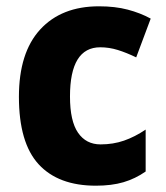

<svg xmlns="http://www.w3.org/2000/svg" viewBox="-20 -579 525 609"><path d="M284 10Q165 10 102.5 -58Q40 -126 40 -272Q40 -412 107.5 -485.5Q175 -559 294 -559Q345 -559 385 -548.5Q425 -538 458 -520L412 -397Q381 -412 353.5 -420.5Q326 -429 298 -429Q202 -429 202 -273Q202 -195 227.5 -158Q253 -121 299 -121Q339 -121 373.5 -133Q408 -145 442 -168V-35Q409 -12 371.5 -1Q334 10 284 10Z"/></svg>

Font: Noto Sans Malayalam SemiCondensed ExtraBold
Style: Regular
Weight: 800
Width: 4
Designer: Jelle Bosma - Monotype Design Team
Foundry: Monotype Imaging Inc.
Version: Version 2.104; ttfautohint (v1.8.4.7-5d5b)